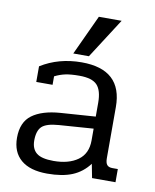

<svg xmlns="http://www.w3.org/2000/svg" viewBox="-82 -769 684 847"><g transform="rotate(10 260.0 -345.5)"><path d="M292 -706H394L279 -527H209ZM29 -118Q29 -188 73 -220.5Q117 -253 198 -259L355 -270V-332Q355 -387 332.5 -411Q310 -435 253 -435Q215 -435 191 -430Q167 -425 143 -413V-375H70V-445Q150 -495 253 -495Q435 -495 435 -327V-98Q435 -77 442.5 -68Q450 -59 467 -59H491V0H386L374 -62Q344 -22 299.5 -3.5Q255 15 187 15Q110 15 69.5 -19.5Q29 -54 29 -118ZM355 -163V-216L201 -205Q146 -201 126 -182Q106 -163 106 -119Q106 -82 128.5 -63.5Q151 -45 205 -45Q273 -45 314 -74.5Q355 -104 355 -163Z"/></g></svg>

Font: Pridi Light
Style: Regular
Weight: 300
Designer: Katatrad Team
Foundry: CadsonDemak
Version: Version 1.003